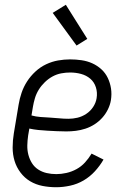

<svg xmlns="http://www.w3.org/2000/svg" viewBox="-20 -777 540 805"><path d="M216 8Q186 8 158 2.5Q130 -3 106.5 -17Q83 -31 66 -53.5Q49 -76 41 -102.5Q33 -129 33 -158.5Q33 -188 38 -218L58 -338Q62 -363 70.5 -388Q79 -413 93.5 -435.5Q108 -458 128.5 -477Q149 -496 173.5 -507.5Q198 -519 223.5 -523.5Q249 -528 274 -528Q298 -528 322 -524.5Q346 -521 367 -511.5Q388 -502 405 -486.5Q422 -471 432 -450Q442 -429 445.5 -405.5Q449 -382 445 -357Q442 -338 432.5 -318.5Q423 -299 408.5 -283Q394 -267 376 -255.5Q358 -244 338 -237.5Q318 -231 298 -228.5Q278 -226 258 -226Q238 -226 218.5 -227Q199 -228 179.5 -229Q160 -230 140.5 -232Q121 -234 103 -238L98 -209Q95 -188 94.5 -167.5Q94 -147 99 -128Q104 -109 114 -93Q124 -77 140 -66.5Q156 -56 175.5 -51.5Q195 -47 216 -47Q237 -47 259 -52Q281 -57 301 -68Q321 -79 336.5 -96Q352 -113 364 -133L414 -108Q399 -82 378 -59Q357 -36 330.5 -20.5Q304 -5 274 1.5Q244 8 216 8ZM267 -279Q286 -279 305 -283.5Q324 -288 341.5 -299.5Q359 -311 370.5 -328.5Q382 -346 385 -365Q389 -389 382 -411Q375 -433 358.5 -447Q342 -461 320 -467Q298 -473 274 -473Q256 -473 237 -469.5Q218 -466 200.5 -456.5Q183 -447 168 -432.5Q153 -418 142.5 -401Q132 -384 126.5 -365.5Q121 -347 118 -329L112 -293Q130 -288 149.5 -286.5Q169 -285 189 -284Q209 -283 228 -281Q247 -279 267 -279ZM301 -586 201 -723 256 -757 346 -614Z"/></svg>

Font: Iosevka SS18 Light
Style: Italic
Weight: 300
Italic angle: -9°
Monospace: yes
Designer: Belleve Invis
Foundry: Belleve Invis
Version: Version 25.1.1; ttfautohint (v1.8.4)